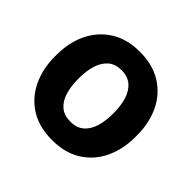

<svg xmlns="http://www.w3.org/2000/svg" viewBox="-139 -686 844 844"><g transform="rotate(45 283.0 -264.0)"><path d="M32.3 -268.9Q32.3 -346.2 61.6 -406.9Q90.9 -467.6 146.7 -502.8Q202.4 -538.1 282 -538.1Q362.6 -538.1 418.7 -502.8Q474.8 -467.6 503.9 -406.9Q532.9 -346.2 532.9 -268.9V-258.9Q532.9 -182.1 503.9 -121.2Q474.8 -60.3 418.9 -25.2Q363.1 9.8 283 9.8Q202.9 9.8 146.9 -25.2Q90.9 -60.3 61.6 -121.2Q32.3 -182.1 32.3 -258.9ZM174.6 -258.9Q174.6 -216.3 185.2 -181.1Q195.8 -145.9 219.5 -125.2Q243.3 -104.5 283 -104.5Q322.3 -104.5 346 -125.2Q369.7 -145.9 380.3 -181.1Q390.9 -216.3 390.9 -258.9V-268.9Q390.9 -310.9 380.3 -346.1Q369.7 -381.3 345.9 -402.6Q322.1 -423.8 282 -423.8Q243 -423.8 219.3 -402.6Q195.6 -381.3 185.1 -346.1Q174.6 -310.9 174.6 -268.9Z"/></g></svg>

Font: Heebo
Style: Regular
Weight: 400
Designer: Oded Ezer
Foundry: Ezer Type House
Version: Version 3.100